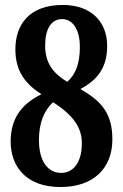

<svg xmlns="http://www.w3.org/2000/svg" viewBox="-20 -744 496 774"><path d="M224 10C356 10 433 -65 433 -182C433 -284 392 -335 304 -385C371 -421 412 -469 412 -559C412 -653 351 -724 233 -724C97 -724 42 -644 42 -545C42 -455 84 -405 147 -364C78 -330 23 -277 23 -174C23 -73 85 10 224 10ZM251 -414C196 -448 162 -487 162 -561C162 -626 186 -667 230 -667C278 -667 302 -617 302 -556C302 -486 284 -443 251 -414ZM227 -47C174 -47 137 -92 137 -180C137 -249 158 -299 194 -332C271 -282 310 -234 310 -166C310 -90 276 -47 227 -47Z"/></svg>

Font: Noto Serif Khmer ExtraCondensed
Style: Bold
Weight: 700
Width: 2
Designer: Danh Hong and the Monotype Design Team
Foundry: Monotype Imaging Inc.
Version: Version 2.004